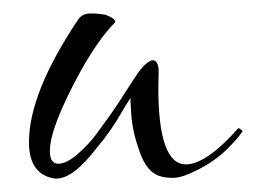

<svg xmlns="http://www.w3.org/2000/svg" viewBox="-20 -261 380 285"><path d="M256 -17Q286 -17 334 -71L340 -67Q338 -61 320 -42.5Q302 -24 276.5 -10.5Q251 3 237.5 3Q224 3 216 0Q198 -6 187.5 -35Q177 -64 175 -89.5Q173 -115 174 -116Q166 -104 159.5 -92.5Q153 -81 144 -68Q135 -55 124 -42Q89 4 64 4Q62 4 61 4Q23 -2 23 -50Q23 -123 96 -232Q102 -241 114 -241Q126 -241 137 -239Q152 -233 151 -228Q127 -204 100 -156Q54 -72 54 -37Q54 -18 66.5 -18Q79 -18 95.5 -32.5Q112 -47 123 -62Q134 -77 143 -89.5Q152 -102 165 -122.5Q178 -143 185 -153Q192 -163 199.5 -168.5Q207 -174 211.5 -169.5Q216 -165 215.5 -152.5Q215 -140 215 -131Q215 -17 256 -17Z"/></svg>

Font: Lovers Quarrel
Style: Regular
Weight: 400
Designer: Robert E. Leuschke
Foundry: Robert E. Leuschke
Version: Version 1.001